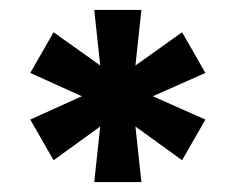

<svg xmlns="http://www.w3.org/2000/svg" viewBox="-20 -708 475 387"><path d="M170 -341 182 -453 88 -385 41 -467 145 -514 41 -561 88 -643 182 -576 170 -688H265L253 -576L347 -643L394 -561L288 -514L394 -467L347 -385L253 -453L265 -341Z"/></svg>

Font: Saira SemiCondensed Black
Style: Regular
Weight: 900
Width: 4
Designer: Hector Gatti with collaboration of the Omnibus-Type team
Foundry: Omnibus-Type
Version: Version 1.101